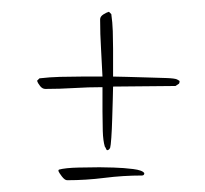

<svg xmlns="http://www.w3.org/2000/svg" viewBox="-20 -352 348 326"><path d="M162 -97Q161 -97 160 -99.5Q159 -102 158 -103Q155 -113 154.5 -129.5Q154 -146 154 -163V-204Q130 -204 105.5 -202.5Q81 -201 57 -201Q52 -201 48 -206Q44 -211 43 -215L47 -219Q64 -221 82 -221.5Q100 -222 118 -222H154Q153 -246 151.5 -270Q150 -294 150 -319Q150 -324 155.5 -327.5Q161 -331 165 -332L169 -328Q171 -314 171.5 -299Q172 -284 172 -269V-222Q178 -222 194.5 -221.5Q211 -221 229.5 -220.5Q248 -220 262.5 -219.5Q277 -219 281 -217Q282 -216 283.5 -215.5Q285 -215 285 -213L284 -210L278 -206Q252 -206 225 -205.5Q198 -205 172 -205Q172 -199 171.5 -183.5Q171 -168 170.5 -150Q170 -132 169 -118Q168 -104 167 -101Q165 -97 162 -97ZM94 -46Q90 -46 85 -52.5Q80 -59 79 -62L80 -64Q91 -67 113.5 -67.5Q136 -68 149 -68Q156 -68 173 -67.5Q190 -67 206 -65Q222 -63 225 -58Q225 -54 221 -54Q189 -54 157.5 -50Q126 -46 94 -46Z"/></svg>

Font: Qwitcher Grypen
Style: Regular
Weight: 400
Designer: Robert E. Leuschke
Foundry: Robert E. Leuschke
Version: Version 1.100; ttfautohint (v1.8.3)